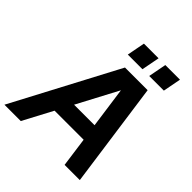

<svg xmlns="http://www.w3.org/2000/svg" viewBox="-268 -1047 1205 1205"><g transform="rotate(45 334.0 -445.0)"><path d="M-33 0H112L216 -196H474L501 0H636L538 -700H337ZM482 -770H612L635 -890H505ZM292 -770H422L445 -890H315ZM276 -309 420 -581 458 -309Z"/></g></svg>

Font: Uncut Sans
Style: Bold Italic
Weight: 700
Italic angle: -11°
Designer: Kasper Nordkvist
Foundry: UNCUT.wtf
Version: Version 1.304;Glyphs 3.2 (3246)